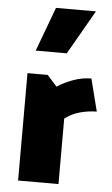

<svg xmlns="http://www.w3.org/2000/svg" viewBox="-55 -824 505 862"><g transform="rotate(5 197.5 -393.5)"><path d="M162 -787H342L228 -588H88ZM60 0V-484H151L195 -435Q225 -455 266 -470Q307 -485 348 -485L385 -339Q349 -339 311 -329Q273 -319 242 -295V0Z"/></g></svg>

Font: Palanquin Dark
Style: Bold
Weight: 700
Designer: Pria Ravichandran
Version: Version 1.000